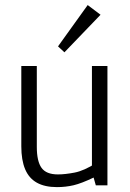

<svg xmlns="http://www.w3.org/2000/svg" viewBox="-20 -747 526 774"><path d="M209.5 7.3Q160.6 7.3 128.7 -10.5Q96.7 -28.3 81.3 -64.9Q65.9 -101.6 65.9 -157.2V-481H128.4V-154.8Q128.4 -96.7 147.5 -70.3Q166.5 -43.9 213.4 -43.9Q242.7 -43.9 280.8 -51.3Q318.8 -58.6 368.7 -90.3L350.6 -57.6V-481H413.1V0H366.2L357.4 -31.2Q308.6 -7.8 276.6 -0.2Q244.6 7.3 209.5 7.3ZM239.7 -536.1 213.9 -560.1 333.5 -726.6 385.3 -687.5Z"/></svg>

Font: Anaheim
Style: Regular
Weight: 400
Designer: Vernon Adams
Foundry: Vernon Adams
Version: Version 2.001